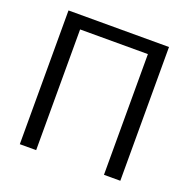

<svg xmlns="http://www.w3.org/2000/svg" viewBox="-128 -855 978 982"><g transform="rotate(20 360.5 -364.0)"><path d="M81 0H170V-657H539V0H628V-728H81Z"/></g></svg>

Font: Cheyenne Sans
Style: Regular
Weight: 400
Designer: The Public Sans project authors (U.S. Web Design System), Libre Franklin designed by Pablo Impallari and Rodrigo Fuenzal
Foundry: The Cheyenne Sans Project Authors
Version: Version 2.007